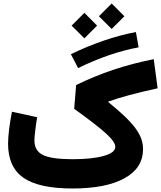

<svg xmlns="http://www.w3.org/2000/svg" viewBox="-20 -1072 916 1092"><path d="M47.9 -436.5C33.2 -359.4 25.9 -298.8 25.9 -254.4C25.9 -166 55.2 -101.6 113.3 -61C171.4 -20.5 264.2 0 391.6 0C520 0 619.1 -19.5 689 -58.6C758.8 -97.2 793.5 -152.3 793.5 -224.1C793.5 -305.7 741.7 -373 595.7 -491.7L595.2 -494.1C631.3 -506.8 670.9 -519 714.4 -530.8C757.8 -542.5 811.5 -555.7 876.5 -569.8L854.5 -735.4C693.8 -703.6 553.2 -656.7 413.1 -588.4L401.9 -453.1C575.7 -328.1 635.7 -273.4 635.7 -236.8C635.7 -214.8 614.3 -197.8 570.8 -185.5C527.3 -172.9 467.8 -166.5 393.1 -166.5C313.5 -166.5 257.3 -174.3 224.6 -190.4C191.9 -206.5 175.8 -233.9 175.8 -272.5C175.8 -285.6 177.2 -305.2 180.7 -331.1C183.6 -356.9 187 -381.3 191.4 -405.3ZM752.9 -889.6C639.2 -868.7 508.3 -824.7 383.3 -763.7L424.3 -684.6C542 -742.7 661.1 -783.2 768.6 -802.7ZM615.2 -907.2 687.5 -979.5 615.2 -1052.2 542.5 -979.5ZM460 -854 532.2 -926.3 460 -999 387.2 -926.3Z"/></svg>

Font: Estedad ExtraBold
Style: Regular
Weight: 800
Designer: Amin Abedi
Version: Version 7.3